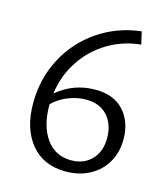

<svg xmlns="http://www.w3.org/2000/svg" viewBox="-103 -746 722 832"><g transform="rotate(15 258.5 -330.0)"><path d="M475 -193Q475 -135 449 -90Q423 -45 376 -19.5Q329 6 268 6Q168 6 112 -62Q56 -130 56 -244Q56 -354 104.5 -446Q153 -538 238.5 -596Q324 -654 430 -666L443 -610Q362 -602 295 -561.5Q228 -521 184.5 -455Q141 -389 130 -307Q205 -370 302 -370Q386 -370 430.5 -320.5Q475 -271 475 -193ZM278 -47Q335 -47 370 -83Q405 -119 405 -180Q405 -241 371 -279.5Q337 -318 274 -318Q235 -318 195.5 -302.5Q156 -287 126 -258V-252Q126 -160 166.5 -103.5Q207 -47 278 -47Z"/></g></svg>

Font: LXGW Bright GB
Style: Regular
Weight: 400
Designer: Christian Thalmann (Catharsis Fonts)
Foundry: LXGW / Christian Thalmann (Catharsis Fonts) / Fontworks Inc.
Version: Version 5.510